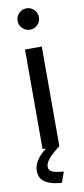

<svg xmlns="http://www.w3.org/2000/svg" viewBox="-101 -766 432 991"><g transform="rotate(-10 115.0 -270.5)"><path d="M71 0V-522H159V0ZM59 -674Q59 -697 75.5 -713.5Q92 -730 115 -730Q138 -730 154.5 -713.5Q171 -697 171 -674Q171 -651 154.5 -634.5Q138 -618 115 -618Q92 -618 75.5 -634.5Q59 -651 59 -674ZM22 107Q22 74 44.5 43.5Q67 13 115 -18H139L159 0Q117 32 99 54Q81 76 81 95Q81 115 102 123Q123 131 159 133L139 189Q102 186 79 178Q56 170 43.5 158.5Q31 147 26.5 133.5Q22 120 22 107Z"/></g></svg>

Font: Rising Sun
Style: Regular
Weight: 400
Designer: Matt McInerney, Pablo Impallari, Rodrigo Fuenzalida (Raleway font), Stephen Hutchings (Greek), Cristiano Sobral (main ch
Foundry: The Rising Sun Project Authors
Version: Version 4.327; ttfautohint (v1.8.4.7-5d5b-dirty)